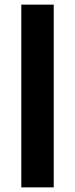

<svg xmlns="http://www.w3.org/2000/svg" viewBox="-20 -809 324 829"><path d="M72 -789H212V0H72Z"/></svg>

Font: Synthetic
Style: Bold
Weight: 700
Designer: Santiago Orozco
Foundry: Typemade
Version: Version 2.000; ttfautohint (v1.8.4.7-5d5b)